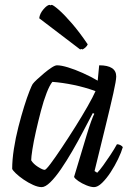

<svg xmlns="http://www.w3.org/2000/svg" viewBox="-20 -768 554 788"><path d="M151 0Q136 0 116 -9Q96 -18 77 -31Q58 -44 45 -56.5Q32 -69 30 -75Q30 -112 37 -157Q44 -202 55.5 -247Q67 -292 79 -330.5Q91 -369 101 -394Q111 -419 114 -423Q119 -430 132.5 -442.5Q146 -455 161.5 -468Q177 -481 191.5 -490.5Q206 -500 214 -500Q231 -500 259 -491.5Q287 -483 319.5 -468.5Q352 -454 381 -437L387 -500Q457 -500 457 -454Q457 -438 445 -384.5Q433 -331 413 -249.5Q393 -168 368 -66L379 -59Q389 -69 403.5 -89Q418 -109 433.5 -132.5Q449 -156 460 -176Q468 -176 475 -172Q482 -168 484 -164Q478 -143 464.5 -115Q451 -87 434 -61Q417 -35 399 -17.5Q381 0 366 0Q353 0 334.5 -7.5Q316 -15 301.5 -25Q287 -35 284 -42L337 -218Q346 -248 354.5 -271Q363 -294 367 -301L361 -304Q343 -270 321.5 -229Q300 -188 276.5 -147.5Q253 -107 230 -73.5Q207 -40 186.5 -20Q166 0 151 0ZM163 -71Q168 -70 187.5 -96Q207 -122 234 -162.5Q261 -203 289 -247.5Q317 -292 339.5 -331.5Q362 -371 372 -394Q328 -410 282 -419.5Q236 -429 195 -432Q184 -419 171.5 -387Q159 -355 148 -313Q137 -271 127.5 -229Q118 -187 113 -155Q108 -123 108 -110Q117 -95 136 -83Q155 -71 163 -71ZM309 -565 141 -693Q143 -712 158.5 -730Q174 -748 184 -748Q185 -748 188 -746Q190 -748 192 -748Q198 -748 221 -728Q244 -708 275.5 -671.5Q307 -635 340 -586Q338 -580 331 -573.5Q324 -567 318 -565L314 -567Q312 -566 309 -565Z"/></svg>

Font: Texturina Light
Style: Italic
Weight: 300
Italic angle: -11°
Designer: Guillermo Torres Carreño
Foundry: Omnibus-Type
Version: Version 1.002; ttfautohint (v1.8.3)